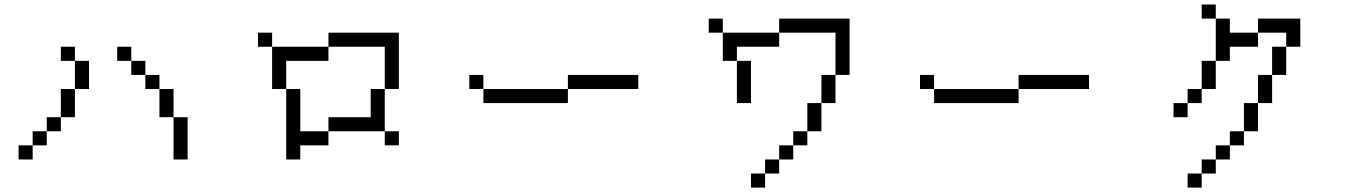

<svg xmlns="http://www.w3.org/2000/svg" viewBox="-20 -770 6040 852"><path d="M125 -125H62.5V-62.5H125ZM125 -125H187.5V-187.5H125ZM750 -250V-62.5H812.5V-250ZM187.5 -187.5H250V-250H187.5ZM250 -250H312.5Q312.5 -250 312.5 -375H250Q250 -375 250 -250ZM750 -250Q750 -250 750 -375H687.5Q687.5 -375 687.5 -250ZM312.5 -375H375Q375 -375 375 -500H312.5Q312.5 -500 312.5 -375ZM687.5 -375V-437.5H625V-375ZM625 -437.5V-500H562.5V-437.5ZM312.5 -500V-562.5H250V-500ZM562.5 -500V-562.5H500V-500Z M1750 -125V-187.5H1687.5V-125ZM1312.5 -125H1437.5V-187.5H1312.5V-375H1250V-62.5H1312.5ZM1437.5 -187.5H1687.5V-375H1625Q1625 -375 1625 -250H1437.5ZM1250 -375Q1250 -375 1250 -500H1437.5V-562.5H1187.5V-375ZM1687.5 -375H1750Q1750 -375 1750 -625H1437.5V-562.5H1687.5ZM1187.5 -562.5V-625H1125V-562.5Z M2812.5 -375V-437.5H2500V-375H2125V-312.5H2500V-375ZM2125 -375V-437.5H2062.5V-375Z M3375 0H3312.5V62.5H3375ZM3375 0H3437.5V-62.5H3375ZM3437.5 -62.5H3500V-125H3437.5ZM3500 -125H3562.5V-187.5H3500ZM3562.5 -187.5H3625Q3625 -187.5 3625 -312.5H3562.5Q3562.5 -312.5 3562.5 -187.5ZM3625 -312.5H3687.5Q3687.5 -312.5 3687.5 -437.5H3625Q3625 -437.5 3625 -312.5ZM3250 -500V-312.5H3312.5V-500ZM3687.5 -437.5H3750Q3750 -437.5 3750 -687.5H3437.5V-625H3187.5Q3187.5 -625 3187.5 -500H3250V-562.5H3437.5V-625H3687.5ZM3187.5 -625V-687.5H3125V-625Z M4812.5 -375V-437.5H4500V-375H4125V-312.5H4500V-375ZM4125 -375V-437.5H4062.5V-375Z M5312.5 0H5250V62.5H5312.5ZM5312.5 0H5375V-62.5H5312.5ZM5375 -62.5H5437.5V-125H5375ZM5437.5 -125H5500V-187.5H5437.5ZM5500 -187.5H5562.5Q5562.5 -187.5 5562.5 -312.5H5500Q5500 -312.5 5500 -187.5ZM5250 -312.5H5187.5V-250H5250ZM5250 -312.5H5312.5V-375H5250ZM5562.5 -312.5H5625Q5625 -312.5 5625 -437.5H5562.5Q5562.5 -437.5 5562.5 -312.5ZM5312.5 -375H5375Q5375 -375 5375 -500H5312.5Q5312.5 -500 5312.5 -375ZM5625 -437.5H5687.5Q5687.5 -437.5 5687.5 -562.5H5625Q5625 -562.5 5625 -437.5ZM5375 -500H5437.5V-562.5H5562.5V-625H5437.5V-687.5H5375ZM5687.5 -562.5H5750Q5750 -562.5 5750 -687.5H5562.5V-625H5687.5ZM5375 -687.5V-750H5312.5V-687.5Z"/></svg>

Font: Unifont
Style: Regular
Weight: 500
Version: Version 15.1.04